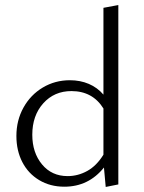

<svg xmlns="http://www.w3.org/2000/svg" viewBox="-20 -736 569 761"><path d="M449 -716V-5L399 5L392 -72Q331 4 235 4Q179 4 135.5 -22Q92 -48 68.5 -93.5Q45 -139 45 -197Q45 -259 73 -309.5Q101 -360 149.5 -389Q198 -418 257 -418Q298 -418 332 -403.5Q366 -389 390 -361V-705ZM390 -123V-306Q347 -375 263 -375Q195 -375 151.5 -326.5Q108 -278 108 -202Q108 -131 146.5 -84.5Q185 -38 248 -38Q289 -38 326 -58.5Q363 -79 390 -123Z"/></svg>

Font: Isabella Sans
Style: Regular
Weight: 400
Designer: Original fonts by Christian Thalmann (Catharsis Fonts), Modifications by Cristiano Sobral
Version: Version 0.002;July 12, 2020;FontCreator 13.0.0.2655 64-bit; 